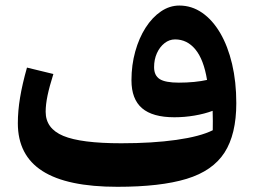

<svg xmlns="http://www.w3.org/2000/svg" viewBox="-20 -678 934 706"><path d="M762.3 -199.1Q715.9 -176 628.2 -163.6Q540.4 -151.2 425.9 -151.2Q277.7 -151.2 212.8 -178.3Q147.9 -205.3 147.9 -267.1Q147.9 -293.4 154.8 -326.8Q161.8 -360.2 176.3 -405.9L79.2 -429.5Q61.9 -368.5 53.8 -319.2Q45.6 -269.9 45.6 -224.9Q45.6 -106.8 136.2 -49Q226.7 8.9 411.9 8.9Q570 8.9 666 -20.3Q762 -49.5 805.4 -116.7Q848.9 -184 848.9 -298.6Q848.9 -377.1 833.4 -442.8Q817.9 -508.4 789.7 -556.6Q761.4 -604.8 723.1 -631.2Q684.8 -657.6 639.4 -657.6Q603.6 -657.6 571.7 -635.9Q539.9 -614.3 515.5 -576.3Q491.1 -538.3 477.3 -488.5Q463.4 -438.7 463.4 -382.8Q463.4 -313.6 502.2 -280.2Q541 -246.8 621.2 -246.8Q658.5 -246.8 695.4 -253.1Q732.2 -259.4 761.9 -270.5Q762.4 -252.7 762.6 -233.3Q762.7 -214 762.3 -199.1ZM741.3 -384.1Q720.7 -379.4 693.5 -376.7Q666.4 -374.1 637.6 -374.1Q588 -374.1 567.3 -387.2Q546.6 -400.3 546.6 -431Q546.6 -459.3 556.9 -482.3Q567.3 -505.3 584.9 -519.2Q602.5 -533.1 623.7 -533.1Q668.2 -533.1 698.6 -496.1Q729.1 -459 741.3 -384.1Z"/></svg>

Font: Pinar-VF
Style: Regular
Weight: 300
Designer: Amin Abedi
Version: Version 3.0